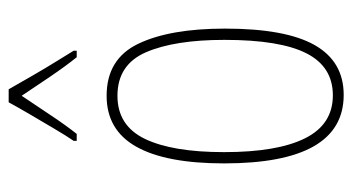

<svg xmlns="http://www.w3.org/2000/svg" viewBox="-205 -598 813 443"><g transform="rotate(-90 201.5 -376.5)"><path d="M357 -264Q357 -124 319 -57Q281 10 204 10Q46 10 46 -266Q46 -400 84.5 -468.5Q123 -537 202 -537Q287 -537 322 -464Q357 -391 357 -264ZM72 -266Q72 -143 104 -79Q136 -15 203 -15Q269 -15 300 -76Q331 -137 331 -265Q331 -380 302.5 -446Q274 -512 202 -512Q133 -512 102.5 -448.5Q72 -385 72 -266ZM217 -763Q230 -740 248.5 -708Q267 -676 283.5 -649.5Q300 -623 306 -613V-606H291Q270 -632 246 -667.5Q222 -703 202 -733Q183 -705 158.5 -668Q134 -631 114 -606H98V-613Q109 -629 125 -656Q141 -683 158 -712Q175 -741 187 -763Z"/></g></svg>

Font: Noto Sans Lao UI ExtCond Thin
Style: Regular
Weight: 100
Width: 2
Designer: Monotype Design Team
Foundry: Monotype Imaging Inc.
Version: Version 2.000; ttfautohint (v1.8.4.7-5d5b)